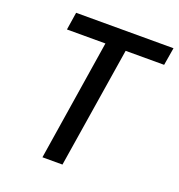

<svg xmlns="http://www.w3.org/2000/svg" viewBox="-128 -812 856 919"><g transform="rotate(20 300.0 -352.5)"><path d="M189 0 286 -615H90L104 -705H600L585 -615H389L291 0Z"/></g></svg>

Font: Nunito Sans 7pt Condensed SemiBold
Style: Italic
Weight: 600
Width: 3
Italic angle: -9°
Designer: Vernon Adams
Foundry: Vernon Adams
Version: Version 3.101;gftools[0.9.27]